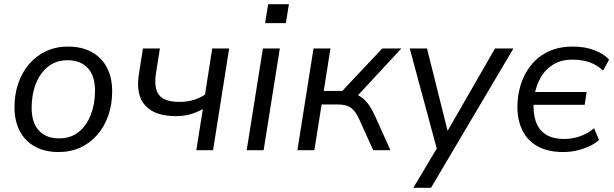

<svg xmlns="http://www.w3.org/2000/svg" viewBox="-20 -718 2935 918"><path d="M260.2 8.9Q195.1 8.9 147.6 -17Q100.1 -42.9 74.7 -91.1Q49.3 -139.2 49.3 -205.2Q49.3 -266.9 67.4 -319.7Q85.5 -372.4 119.5 -412Q153.6 -451.6 200.5 -473.4Q247.3 -495.3 305.4 -495.3Q371 -495.3 418.3 -469.3Q465.6 -443.4 490.9 -395.5Q516.3 -347.6 516.3 -281.2Q516.3 -219.4 498.2 -166.7Q480.1 -114 446.1 -74.4Q412 -34.8 365.2 -12.9Q318.3 8.9 260.2 8.9ZM262.7 -56.4Q318.2 -56.4 356.4 -87.1Q394.5 -117.9 414.4 -169.8Q434.3 -221.7 434.3 -284.1Q434.3 -355.8 399.5 -392.9Q364.6 -430 302.9 -430Q247.9 -430 209.5 -399.2Q171.1 -368.4 151.2 -317Q131.3 -265.7 131.3 -202.2Q131.3 -131 166.2 -93.7Q201 -56.4 262.7 -56.4Z M918.7 0 949.8 -196.6Q919.7 -179.9 888.7 -171.3Q857.7 -162.7 821.3 -162.7Q720.2 -162.7 674.4 -213.5Q628.5 -264.4 644 -363.1L663.5 -486.3H744.5L725.9 -368.8Q718.4 -320.9 727.3 -290.2Q736.1 -259.5 763.4 -245.1Q790.6 -230.8 836.4 -230.8Q872.5 -230.8 901.6 -238.9Q930.7 -247 960.1 -265.3L994.7 -486.3H1075.7L998.7 0Z M1247.5 -607.3 1262.2 -698H1361.4L1346.7 -607.3ZM1159.5 0 1237 -486.3H1317.9L1240.5 0Z M1402 0 1479 -486.3H1560L1527.9 -283.1H1616.4L1807.6 -486.3H1899.1L1680.4 -250.4L1650.6 -273.2Q1675.1 -271.7 1696.1 -260.5Q1717.1 -249.3 1735.9 -226.5Q1754.8 -203.7 1771.9 -165.9L1846.8 0H1764.3L1697.7 -147.2Q1685 -175.5 1670.8 -190.9Q1656.7 -206.3 1638.5 -212.4Q1620.3 -218.4 1595.5 -218.4H1517.7L1483 0Z M1956.2 180 2078.4 -24.9 2073 10.2 1939.1 -486.3H2021.7L2128.5 -58.6H2100.7L2346.8 -486.3H2434.9L2040.7 180Z M2673.3 8.9Q2599.3 8.9 2550.6 -18.3Q2501.9 -45.5 2477.9 -94.4Q2453.8 -143.3 2453.8 -207.2Q2453.8 -260.6 2469.5 -312.1Q2485.1 -363.6 2517.7 -404.9Q2550.2 -446.2 2600.5 -470.8Q2650.7 -495.3 2720 -495.3Q2775.5 -495.3 2820.4 -478.5Q2865.3 -461.7 2892.2 -433.6L2863.7 -380.5Q2836.6 -406.2 2800.7 -419.5Q2764.7 -432.8 2717.5 -432.8Q2662.7 -432.8 2624.7 -409.3Q2586.8 -385.8 2565.2 -347.4Q2543.6 -308.9 2535.6 -264L2528.6 -278.2H2784.8L2775.6 -216.8H2520.8L2531.7 -232.1Q2528.1 -178.9 2541.3 -138.8Q2554.5 -98.6 2588.2 -76.1Q2621.8 -53.6 2677.7 -53.6Q2715.9 -53.6 2752.6 -66.1Q2789.4 -78.7 2820.4 -104.9L2844.1 -48.8Q2824.6 -31.2 2796.9 -18.4Q2769.3 -5.6 2737.6 1.7Q2705.9 8.9 2673.3 8.9Z"/></svg>

Font: Nunito Sans 12pt ExtraLight
Style: Italic
Weight: 200
Italic angle: -9°
Designer: Vernon Adams
Foundry: Vernon Adams
Version: Version 3.101;gftools[0.9.27]